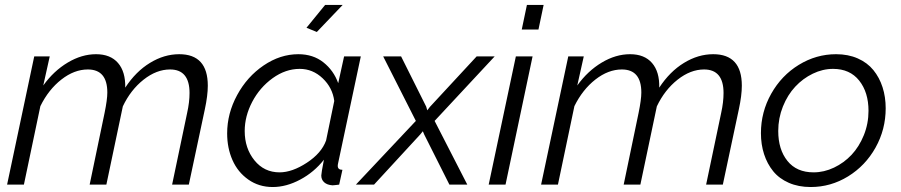

<svg xmlns="http://www.w3.org/2000/svg" viewBox="-20 -750 3660 780"><path d="M119.1 -521H182.1L155.8 -402.8Q198.2 -461.9 255.1 -495.8Q312 -529.8 370.1 -529.8Q428.7 -529.8 459.5 -494.1Q490.2 -458.5 488.8 -394Q531.7 -459.5 589.4 -494.6Q647 -529.8 708 -529.8Q824.2 -529.8 824.2 -401.9Q824.2 -361.8 812 -305.2L747.1 0H679.2L740.2 -291Q750 -335 750 -372.1Q750 -467.8 670.9 -467.8Q615.7 -467.8 563.2 -426.3Q510.7 -384.8 479 -317.9L412.1 0H344.2L404.8 -291Q416 -345.7 416 -374Q416 -467.8 336.9 -467.8Q281.7 -467.8 229.5 -427Q177.2 -386.2 144 -318.8L77.1 0H8.8Z M1267.1 -620.1 1225.1 -637.2 1300.8 -730H1372.1ZM902.8 -208Q902.8 -289.1 943.4 -363.8Q983.9 -438.5 1051 -484.1Q1118.2 -529.8 1191.9 -529.8Q1252 -529.8 1293.7 -496.8Q1335.4 -463.9 1354 -412.1L1377.9 -521H1445.8L1354 -88.9Q1352.1 -81.1 1352.1 -76.2Q1352.1 -60.1 1371.1 -60.1L1357.9 0Q1353 0.5 1344 1.7Q1335 2.9 1331.1 2.9Q1309.1 1.5 1297.1 -9.3Q1285.2 -20 1285.2 -37.1Q1285.2 -45.9 1295.9 -101.1Q1255.9 -50.3 1199.5 -20.3Q1143.1 9.8 1087.9 9.8Q1031.7 9.8 988.8 -20.5Q945.8 -50.8 924.3 -99.9Q902.8 -148.9 902.8 -208ZM1304.7 -179.2 1337.9 -339.8Q1331.1 -393.6 1290.8 -431.9Q1250.5 -470.2 1197.8 -470.2Q1140.1 -470.2 1087.6 -432.4Q1035.2 -394.5 1004.6 -336.2Q974.1 -277.8 974.1 -217.8Q974.1 -147.5 1013.7 -98.6Q1053.2 -49.8 1115.7 -49.8Q1167 -49.8 1226.6 -88.9Q1286.1 -127.9 1304.7 -179.2Z M1669.4 -258.8 1536.6 -521H1609.4L1711.4 -316.9L1715.8 -301.8L1726.6 -315.9L1916.5 -521H1989.7L1745.6 -258.8L1878.4 0H1805.7L1703.6 -203.1L1697.8 -216.8L1687.5 -204.1L1499.5 0H1425.8Z M2120.6 -730H2188.5L2167.5 -629.9H2099.6ZM2075.7 -521H2143.6L2033.7 0H1965.3Z M2288.6 -521H2351.6L2325.2 -402.8Q2367.7 -461.9 2424.6 -495.8Q2481.4 -529.8 2539.6 -529.8Q2598.1 -529.8 2628.9 -494.1Q2659.7 -458.5 2658.2 -394Q2701.2 -459.5 2758.8 -494.6Q2816.4 -529.8 2877.4 -529.8Q2993.7 -529.8 2993.7 -401.9Q2993.7 -361.8 2981.4 -305.2L2916.5 0H2848.6L2909.7 -291Q2919.4 -335 2919.4 -372.1Q2919.4 -467.8 2840.3 -467.8Q2785.2 -467.8 2732.7 -426.3Q2680.2 -384.8 2648.4 -317.9L2581.5 0H2513.7L2574.2 -291Q2585.4 -345.7 2585.4 -374Q2585.4 -467.8 2506.3 -467.8Q2451.2 -467.8 2398.9 -427Q2346.7 -386.2 2313.5 -318.8L2246.6 0H2178.2Z M3071.3 -209Q3071.3 -294.9 3113 -369.1Q3154.8 -443.4 3225.3 -486.6Q3295.9 -529.8 3376.5 -529.8Q3425.8 -529.8 3464.6 -512.7Q3503.4 -495.6 3528.1 -465.3Q3552.7 -435.1 3565.4 -395.5Q3578.1 -356 3578.1 -310.1Q3578.1 -224.1 3536.9 -150.4Q3495.6 -76.7 3425.3 -33.4Q3355 9.8 3273.4 9.8Q3223.6 9.8 3184.6 -7.3Q3145.5 -24.4 3121.1 -54.4Q3096.7 -84.5 3084 -123.8Q3071.3 -163.1 3071.3 -209ZM3508.3 -299.8Q3508.3 -375 3470.5 -422.6Q3432.6 -470.2 3364.3 -470.2Q3322.3 -470.2 3282 -450.7Q3241.7 -431.2 3210.7 -397.9Q3179.7 -364.7 3160.6 -317.4Q3141.6 -270 3141.6 -217.8Q3141.6 -142.6 3179 -96.2Q3216.3 -49.8 3285.2 -49.8Q3327.6 -49.8 3368.2 -69.1Q3408.7 -88.4 3439.5 -121.1Q3470.2 -153.8 3489.3 -200.7Q3508.3 -247.6 3508.3 -299.8Z"/></svg>

Font: Rawline
Style: Italic
Weight: 400
Italic angle: -12°
Designer: Matt McInerney, Pablo Impallari, Rodrigo Fuenzalida
Foundry: Matt McInerney, Pablo Impallari, Rodrigo Fuenzalida
Version: Version 4.020;PS 004.020;hotconv 1.0.88;makeotf.lib2.5.64775